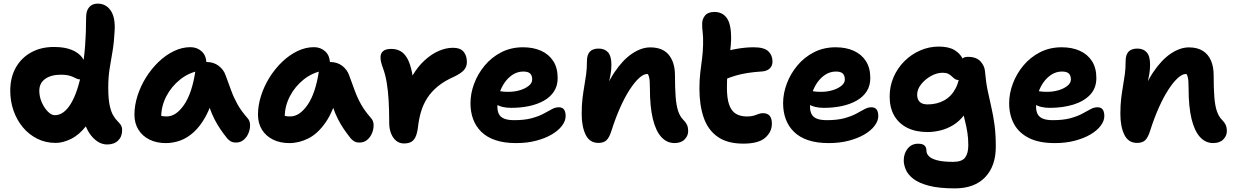

<svg xmlns="http://www.w3.org/2000/svg" viewBox="-20 -780 6815 1060"><path d="M287.6 9Q232.2 9 186 -14Q139.8 -37 106.4 -77Q73 -117 54.8 -169Q36.6 -221 36.6 -279Q36.6 -352 67.1 -406.5Q97.6 -461 152.8 -491.2Q208 -521.4 280.6 -520.6Q335 -520.6 374 -505.5Q413 -490.4 434.4 -461.6Q455.8 -432.8 455.8 -390.4Q455.8 -368.6 446.2 -355.1Q436.6 -341.6 423 -341.6Q412.2 -341.6 403.6 -345.6Q395 -349.6 384.6 -354.6Q374.2 -359.6 358.4 -363.6Q342.6 -367.6 316.8 -367.6Q261.6 -367.6 229.3 -344.3Q197 -321 197 -279Q197 -246.4 210.4 -215.5Q223.8 -184.6 243.8 -164.3Q263.8 -144 282.4 -144Q332.4 -144 371.1 -207.5Q409.8 -271 432.6 -391.7Q455.4 -512.4 455.4 -683.8Q455.4 -721.2 472.6 -740.6Q489.8 -760 519 -760Q564.8 -760 590.9 -722.2Q617 -684.4 613 -611.8Q609.8 -546 601.2 -496.4Q592.6 -446.8 585.1 -400.2Q577.6 -353.6 577.6 -296.8Q577.6 -235.8 585.3 -199.4Q593 -163 604.7 -143.4Q616.4 -123.8 627.6 -112.6Q638.8 -101.4 646.5 -90.7Q654.2 -80 654.2 -61Q654.2 -25.4 631.9 -3.9Q609.6 17.6 571.6 17.6Q542.4 17.6 517 0.3Q491.6 -17 472.4 -46.6Q453.2 -76.2 443.2 -114.4Q433.2 -152.6 433.8 -194.2L518 -219.2Q495 -135 455.9 -84.9Q416.8 -34.8 371.9 -12.9Q327 9 287.6 9Z M895.8 10Q844 10 804.9 -9.5Q765.8 -29 744 -64.4Q722.2 -99.8 722.2 -147Q722.2 -198 739.1 -251.1Q756 -304.2 786 -352.3Q816 -400.4 855.4 -438.2Q894.8 -476 939.8 -497.8Q984.8 -519.6 1031.2 -519.6Q1068.4 -519.6 1094 -495.9Q1119.6 -472.2 1119.6 -428Q1119.6 -412.2 1110.6 -403Q1101.6 -393.8 1088 -391Q1024 -380.6 974.9 -341.3Q925.8 -302 897.9 -247.6Q870 -193.2 870 -134.2Q870 -116.6 872.7 -102.1Q875.4 -87.6 883.4 -65.6L815 -168.2Q839.4 -149.8 857.6 -143.5Q875.8 -137.2 900.6 -137.2Q951.8 -137.2 995.9 -200.8Q1040 -264.4 1058.6 -387Q1062.4 -411.2 1080.3 -424.4Q1098.2 -437.6 1121.2 -437.6Q1159.6 -437.6 1187 -416.8Q1214.4 -396 1225.2 -365.2Q1242.4 -318.6 1256.7 -279.4Q1271 -240.2 1291.4 -203.8Q1311.8 -167.4 1346.6 -127.8Q1360 -113.2 1360.6 -90.8Q1361.2 -68.4 1352.2 -45.8Q1343.2 -23.2 1325.5 -8.1Q1307.8 7 1282.8 7Q1265 7 1253.8 0.3Q1242.6 -6.4 1234.6 -15.6Q1213.2 -42.4 1196.2 -67.5Q1179.2 -92.6 1164.5 -121.1Q1149.8 -149.6 1137.2 -185.4Q1124.6 -221.2 1112.2 -267.6L1165.4 -272.2Q1145.6 -192.2 1115.8 -137.9Q1086 -83.6 1050.3 -51Q1014.6 -18.4 975.3 -4.2Q936 10 895.8 10Z M1577.8 10Q1526 10 1486.9 -9.5Q1447.8 -29 1426 -64.4Q1404.2 -99.8 1404.2 -147Q1404.2 -198 1421.1 -251.1Q1438 -304.2 1468 -352.3Q1498 -400.4 1537.4 -438.2Q1576.8 -476 1621.8 -497.8Q1666.8 -519.6 1713.2 -519.6Q1750.4 -519.6 1776 -495.9Q1801.6 -472.2 1801.6 -428Q1801.6 -412.2 1792.6 -403Q1783.6 -393.8 1770 -391Q1706 -380.6 1656.9 -341.3Q1607.8 -302 1579.9 -247.6Q1552 -193.2 1552 -134.2Q1552 -116.6 1554.7 -102.1Q1557.4 -87.6 1565.4 -65.6L1497 -168.2Q1521.4 -149.8 1539.6 -143.5Q1557.8 -137.2 1582.6 -137.2Q1633.8 -137.2 1677.9 -200.8Q1722 -264.4 1740.6 -387Q1744.4 -411.2 1762.3 -424.4Q1780.2 -437.6 1803.2 -437.6Q1841.6 -437.6 1869 -416.8Q1896.4 -396 1907.2 -365.2Q1924.4 -318.6 1938.7 -279.4Q1953 -240.2 1973.4 -203.8Q1993.8 -167.4 2028.6 -127.8Q2042 -113.2 2042.6 -90.8Q2043.2 -68.4 2034.2 -45.8Q2025.2 -23.2 2007.5 -8.1Q1989.8 7 1964.8 7Q1947 7 1935.8 0.3Q1924.6 -6.4 1916.6 -15.6Q1895.2 -42.4 1878.2 -67.5Q1861.2 -92.6 1846.5 -121.1Q1831.8 -149.6 1819.2 -185.4Q1806.6 -221.2 1794.2 -267.6L1847.4 -272.2Q1820.6 -165.8 1777.5 -103.9Q1734.4 -42 1682.7 -16Q1631 10 1577.8 10Z M2210 12Q2186 12 2167.9 -2.3Q2149.8 -16.6 2139.3 -42.5Q2128.8 -68.4 2128.8 -101.4Q2128.8 -170.2 2125.6 -225Q2122.4 -279.8 2115.1 -323.4Q2107.8 -367 2095.6 -400.2Q2086.4 -425.6 2083.6 -438.2Q2080.8 -450.8 2080.8 -464.6Q2080.8 -484.8 2094.8 -497.4Q2108.8 -510 2140 -510Q2168.4 -510 2190.4 -498Q2212.4 -486 2228.4 -457.9Q2244.4 -429.8 2254.5 -380.7Q2264.6 -331.6 2268.4 -256.8L2209.4 -247.6Q2227.8 -313 2257.5 -363Q2287.2 -413 2324.4 -447Q2361.6 -481 2401.7 -498.6Q2441.8 -516.2 2480.4 -516.2Q2521.2 -516.2 2539.4 -494.5Q2557.6 -472.8 2557.6 -437Q2557.6 -411.8 2541.4 -393.3Q2525.2 -374.8 2487.4 -356.8Q2434 -333.4 2397.7 -303.7Q2361.4 -274 2338.8 -238.6Q2316.2 -203.2 2304.4 -163.2Q2292.6 -123.2 2287.6 -78.4Q2283.2 -42 2273.2 -22.3Q2263.2 -2.6 2247.6 4.7Q2232 12 2210 12Z M2829.4 10Q2763.6 10 2715.9 -6Q2668.2 -22 2637.6 -52Q2607 -82 2592.2 -122Q2577.4 -162 2577.4 -210Q2577.4 -264 2597.8 -318.5Q2618.2 -373 2656.2 -418.5Q2694.2 -464 2747.7 -491.5Q2801.2 -519 2867.4 -519Q2924.2 -519 2967.1 -499.8Q3010 -480.6 3034.4 -442.9Q3058.8 -405.2 3058.8 -349Q3058.8 -306.6 3038.7 -275.5Q3018.6 -244.4 2983.2 -224.4Q2947.8 -204.4 2901.7 -194.5Q2855.6 -184.6 2802.8 -184.6Q2748.8 -184.6 2719.9 -204.4Q2691 -224.2 2691 -250.2Q2691 -264.4 2697.7 -271.5Q2704.4 -278.6 2720 -278.6Q2731 -278.6 2746 -275.8Q2761 -273 2786.8 -273Q2820.2 -273 2849.9 -281.8Q2879.6 -290.6 2898.9 -306.1Q2918.2 -321.6 2918.2 -341Q2918.2 -363 2906.9 -374Q2895.6 -385 2869.2 -385Q2837.8 -385 2811.7 -368.5Q2785.6 -352 2766.2 -324.4Q2746.8 -296.8 2736.4 -261.8Q2726 -226.8 2726 -189.8Q2726 -166.6 2734.6 -150Q2743.2 -133.4 2763.5 -125Q2783.8 -116.6 2818.4 -116.6Q2876.2 -116.6 2915.3 -127.3Q2954.4 -138 2980.7 -152.2Q3007 -166.4 3026.5 -177.1Q3046 -187.8 3064.6 -187.8Q3084.4 -187.8 3093.6 -175.6Q3102.8 -163.4 3102.8 -138.8Q3102.8 -112.8 3082.9 -86.1Q3063 -59.4 3026.8 -38Q2990.6 -16.6 2940.4 -3.3Q2890.2 10 2829.4 10Z M3703.6 9.8Q3661.6 9.8 3631.1 -23.4Q3600.6 -56.6 3584.3 -123.5Q3568 -190.4 3568 -292.2Q3568 -316.2 3566.8 -332.5Q3565.6 -348.8 3561.8 -360.1Q3558 -371.4 3550.8 -379.6Q3543.6 -387.8 3532.2 -395Q3557.6 -394.6 3575 -390.5Q3592.4 -386.4 3601 -373.5Q3609.6 -360.6 3607.4 -332.8Q3589.8 -355.2 3578 -363.3Q3566.2 -371.4 3552.2 -371.4Q3533 -371.4 3508.5 -349.3Q3484 -327.2 3457.1 -286.1Q3430.2 -245 3404.6 -187.9Q3379 -130.8 3356.8 -61.6Q3344.4 -20.6 3328.4 -5.8Q3312.4 9 3283.8 9Q3235.4 9 3213.4 -36Q3191.4 -81 3191.4 -151Q3191.4 -200.4 3195.9 -236.9Q3200.4 -273.4 3205.9 -304.9Q3211.4 -336.4 3215.9 -369.2Q3220.4 -402 3220.4 -442.6Q3220.4 -478 3236.6 -494.9Q3252.8 -511.8 3285 -511.8Q3318.4 -511.8 3336.9 -491.1Q3355.4 -470.4 3355.4 -423.4Q3355.4 -394.2 3351.1 -371.1Q3346.8 -348 3341.5 -322.1Q3336.2 -296.2 3332.2 -258.9Q3328.2 -221.6 3329 -165L3292.2 -208.2Q3326.2 -311.8 3372.2 -380.6Q3418.2 -449.4 3469.6 -483.9Q3521 -518.4 3569.8 -518.4Q3639.2 -518.4 3672.8 -476.5Q3706.4 -434.6 3706.4 -364.4Q3706.4 -294 3710.1 -245.5Q3713.8 -197 3723.9 -167Q3734 -137 3751.4 -119.6Q3765.2 -106.2 3772.2 -91.9Q3779.2 -77.6 3779.2 -55.6Q3779.2 -30.4 3759.7 -10.3Q3740.2 9.8 3703.6 9.8Z M4083.8 13Q3995.6 13 3942 -24.8Q3888.4 -62.6 3864.9 -131.1Q3841.4 -199.6 3841.4 -290Q3841.4 -340.2 3846.2 -379.5Q3851 -418.8 3855.8 -455.1Q3860.6 -491.4 3861.6 -532.8Q3862.8 -574.6 3859.4 -600.7Q3856 -626.8 3856.6 -651Q3857 -675.6 3872.9 -694.8Q3888.8 -714 3924.2 -714Q3969.8 -714 3994 -678.4Q4018.2 -642.8 4016.2 -557.8Q4015 -529 4011.4 -500.2Q4007.8 -471.4 4003.6 -440.5Q3999.4 -409.6 3996.3 -374.1Q3993.2 -338.6 3993.2 -295.6Q3993.2 -236.6 4005.7 -201.6Q4018.2 -166.6 4042.8 -151.8Q4067.4 -137 4104 -137Q4127.4 -137 4141.9 -141.6Q4156.4 -146.2 4167.7 -150.7Q4179 -155.2 4192.8 -155.2Q4216.6 -155.2 4229 -141Q4241.4 -126.8 4241.4 -97.4Q4241.4 -51.4 4204.2 -19.2Q4167 13 4083.8 13ZM3975.6 -339Q3934.4 -321.8 3911.7 -340.4Q3889 -359 3889 -393.8Q3889 -423 3899.9 -446.5Q3910.8 -470 3955.4 -486.4Q3996 -501.2 4045.9 -510.1Q4095.8 -519 4140.8 -519Q4199 -519 4221.9 -496.8Q4244.8 -474.6 4244.8 -440.8Q4244.8 -415.6 4229.2 -401.6Q4213.6 -387.6 4188.2 -385.6Q4143.2 -382.6 4108.5 -377.3Q4073.8 -372 4042.9 -363Q4012 -354 3975.6 -339Z M4555.4 10Q4489.6 10 4441.9 -6Q4394.2 -22 4363.6 -52Q4333 -82 4318.2 -122Q4303.4 -162 4303.4 -210Q4303.4 -264 4323.8 -318.5Q4344.2 -373 4382.2 -418.5Q4420.2 -464 4473.7 -491.5Q4527.2 -519 4593.4 -519Q4650.2 -519 4693.1 -499.8Q4736 -480.6 4760.4 -442.9Q4784.8 -405.2 4784.8 -349Q4784.8 -306.6 4764.7 -275.5Q4744.6 -244.4 4709.2 -224.4Q4673.8 -204.4 4627.7 -194.5Q4581.6 -184.6 4528.8 -184.6Q4474.8 -184.6 4445.9 -204.4Q4417 -224.2 4417 -250.2Q4417 -264.4 4423.7 -271.5Q4430.4 -278.6 4446 -278.6Q4457 -278.6 4472 -275.8Q4487 -273 4512.8 -273Q4546.2 -273 4575.9 -281.8Q4605.6 -290.6 4624.9 -306.1Q4644.2 -321.6 4644.2 -341Q4644.2 -363 4632.9 -374Q4621.6 -385 4595.2 -385Q4563.8 -385 4537.7 -368.5Q4511.6 -352 4492.2 -324.4Q4472.8 -296.8 4462.4 -261.8Q4452 -226.8 4452 -189.8Q4452 -166.6 4460.6 -150Q4469.2 -133.4 4489.5 -125Q4509.8 -116.6 4544.4 -116.6Q4602.2 -116.6 4641.3 -127.3Q4680.4 -138 4706.7 -152.2Q4733 -166.4 4752.5 -177.1Q4772 -187.8 4790.6 -187.8Q4810.4 -187.8 4819.6 -175.6Q4828.8 -163.4 4828.8 -138.8Q4828.8 -112.8 4808.9 -86.1Q4789 -59.4 4752.8 -38Q4716.6 -16.6 4666.4 -3.3Q4616.2 10 4555.4 10Z M5251.6 260Q5163.2 260 5107.5 245.2Q5051.8 230.4 5022 207Q4992.2 183.6 4980.8 156.6Q4969.4 129.6 4969.4 106.2Q4969.4 67.6 4991 40.5Q5012.6 13.4 5048.6 13.4Q5073.8 13.4 5084.2 23.4Q5094.6 33.4 5094.6 51Q5094.6 68.4 5108.5 82.6Q5122.4 96.8 5155 105.2Q5187.6 113.6 5242 113.6Q5290 113.6 5307.9 90.3Q5325.8 67 5325.8 22.4Q5325.8 -16 5321 -46.7Q5316.2 -77.4 5309.1 -105.8Q5302 -134.2 5295.2 -165.4Q5288.4 -196.6 5283.4 -235.2L5341 -227.4Q5327.6 -177.4 5301.5 -143.3Q5275.4 -109.2 5241.4 -88.8Q5207.4 -68.4 5171 -59.7Q5134.6 -51 5100.6 -51Q5036.2 -51 4989.4 -74.2Q4942.6 -97.4 4917.1 -141.2Q4891.6 -185 4891.6 -247Q4891.6 -304.8 4913.6 -354.9Q4935.6 -405 4973.5 -442.6Q5011.4 -480.2 5060.2 -501.5Q5109 -522.8 5162.6 -522.8Q5217.2 -522.8 5249 -503.9Q5280.8 -485 5294.5 -455.8Q5308.2 -426.6 5308.2 -395.4Q5308.2 -370.2 5297.2 -354.2Q5286.2 -338.2 5273.8 -338.2Q5260.4 -338.2 5251.8 -344.2Q5243.2 -350.2 5235 -358.3Q5226.8 -366.4 5215.3 -372.4Q5203.8 -378.4 5184.8 -378.4Q5151.6 -378.4 5119.2 -360.1Q5086.8 -341.8 5065.1 -314.2Q5043.4 -286.6 5043.4 -257.2Q5043.4 -231.6 5057.5 -217.6Q5071.6 -203.6 5101.2 -203.6Q5152.8 -203.6 5193.1 -226Q5233.4 -248.4 5256.7 -293.9Q5280 -339.4 5280 -408Q5280 -438.4 5289.4 -452.3Q5298.8 -466.2 5323.4 -466.2Q5370.4 -466.2 5393.2 -441Q5416 -415.8 5418 -386Q5423 -327 5432.8 -280.1Q5442.6 -233.2 5452.9 -188.7Q5463.2 -144.2 5470.4 -92.1Q5477.6 -40 5477.6 30.2Q5477.6 137 5418.7 198.5Q5359.8 260 5251.6 260Z M5803.4 10Q5715.6 10 5659.8 -18.5Q5604 -47 5577.7 -96.5Q5551.4 -146 5551.4 -210Q5551.4 -264 5571.8 -318.5Q5592.2 -373 5630.2 -418.5Q5668.2 -464 5721.7 -491.5Q5775.2 -519 5841.4 -519Q5898.2 -519 5941.1 -499.8Q5984 -480.6 6008.4 -442.9Q6032.8 -405.2 6032.8 -349Q6032.8 -292.8 5998 -256.4Q5963.2 -220 5905 -202.3Q5846.8 -184.6 5776.8 -184.6Q5722.8 -184.6 5693.9 -204.4Q5665 -224.2 5665 -250.2Q5665 -264.4 5671.7 -271.5Q5678.4 -278.6 5694 -278.6Q5705 -278.6 5720 -275.8Q5735 -273 5760.8 -273Q5794.2 -273 5823.9 -281.8Q5853.6 -290.6 5872.9 -306.1Q5892.2 -321.6 5892.2 -341Q5892.2 -363 5880.9 -374Q5869.6 -385 5843.2 -385Q5811.8 -385 5785.7 -368.5Q5759.6 -352 5740.2 -324.4Q5720.8 -296.8 5710.4 -261.8Q5700 -226.8 5700 -189.8Q5700 -166.6 5708.6 -150Q5717.2 -133.4 5737.5 -125Q5757.8 -116.6 5792.4 -116.6Q5850.2 -116.6 5889.3 -127.3Q5928.4 -138 5954.7 -152.2Q5981 -166.4 6000.5 -177.1Q6020 -187.8 6038.6 -187.8Q6058.4 -187.8 6067.6 -175.6Q6076.8 -163.4 6076.8 -138.8Q6076.8 -112.8 6056.9 -86.1Q6037 -59.4 6000.8 -38Q5964.6 -16.6 5914.4 -3.3Q5864.2 10 5803.4 10Z M6677.6 9.8Q6635.6 9.8 6605.1 -23.4Q6574.6 -56.6 6558.3 -123.5Q6542 -190.4 6542 -292.2Q6542 -316.2 6540.8 -332.5Q6539.6 -348.8 6535.8 -360.1Q6532 -371.4 6524.8 -379.6Q6517.6 -387.8 6506.2 -395Q6531.6 -394.6 6549 -390.5Q6566.4 -386.4 6575 -373.5Q6583.6 -360.6 6581.4 -332.8Q6563.8 -355.2 6552 -363.3Q6540.2 -371.4 6526.2 -371.4Q6507 -371.4 6482.5 -349.3Q6458 -327.2 6431.1 -286.1Q6404.2 -245 6378.6 -187.9Q6353 -130.8 6330.8 -61.6Q6318.4 -20.6 6302.4 -5.8Q6286.4 9 6257.8 9Q6209.4 9 6187.4 -36Q6165.4 -81 6165.4 -151Q6165.4 -200.4 6169.9 -236.9Q6174.4 -273.4 6179.9 -304.9Q6185.4 -336.4 6189.9 -369.2Q6194.4 -402 6194.4 -442.6Q6194.4 -478 6210.6 -494.9Q6226.8 -511.8 6259 -511.8Q6292.4 -511.8 6310.9 -491.1Q6329.4 -470.4 6329.4 -423.4Q6329.4 -394.2 6325.1 -371.1Q6320.8 -348 6315.5 -322.1Q6310.2 -296.2 6306.2 -258.9Q6302.2 -221.6 6303 -165L6266.2 -208.2Q6300.2 -311.8 6346.2 -380.6Q6392.2 -449.4 6443.6 -483.9Q6495 -518.4 6543.8 -518.4Q6590 -518.4 6620.2 -499.5Q6650.4 -480.6 6665.4 -446.1Q6680.4 -411.6 6680.4 -364.4Q6680.4 -294 6684.1 -245.5Q6687.8 -197 6697.9 -167Q6708 -137 6725.4 -119.6Q6739.2 -106.2 6746.2 -91.9Q6753.2 -77.6 6753.2 -55.6Q6753.2 -30.4 6733.7 -10.3Q6714.2 9.8 6677.6 9.8Z"/></svg>

Font: Shantell Sans Light
Style: Regular
Weight: 300
Designer: Stephen Nixon, Anya Danilova, Shantell Martin
Foundry: Arrow Type
Version: Version 1.011;[c5ecc13dd]